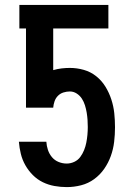

<svg xmlns="http://www.w3.org/2000/svg" viewBox="-20 -755 540 783"><path d="M252 8Q227 8 202 3.5Q177 -1 154.5 -12Q132 -23 114 -41Q96 -59 83.5 -81Q71 -103 65 -127.5Q59 -152 57 -177H169Q170 -160 175.5 -143.5Q181 -127 192 -114Q203 -101 219 -94.5Q235 -88 252 -88Q268 -88 283 -95Q298 -102 307.5 -115Q317 -128 323 -143Q329 -158 332 -173.5Q335 -189 336.5 -205Q338 -221 338 -237Q338 -252 337 -266.5Q336 -281 333.5 -296Q331 -311 326.5 -325.5Q322 -340 314 -352.5Q306 -365 293 -373.5Q280 -382 265 -382Q252 -382 239 -378Q226 -374 216.5 -364.5Q207 -355 202.5 -342Q198 -329 197 -316H86V-639H59V-735H422V-639H197V-469Q214 -474 231 -476Q248 -478 265 -478Q294 -478 322 -470Q350 -462 372.5 -444Q395 -426 410 -401.5Q425 -377 434 -349.5Q443 -322 446 -293.5Q449 -265 449 -236Q449 -206 445.5 -176.5Q442 -147 432 -119Q422 -91 405 -66.5Q388 -42 364 -24.5Q340 -7 311 0.5Q282 8 252 8Z"/></svg>

Font: Iosevka
Style: Bold
Weight: 700
Monospace: yes
Designer: Belleve Invis
Foundry: Belleve Invis
Version: Version 32.5.0; ttfautohint (v1.8.4)